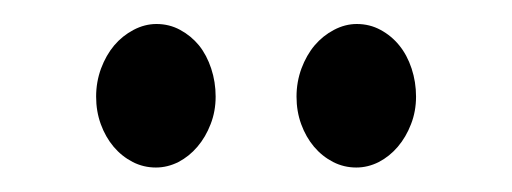

<svg xmlns="http://www.w3.org/2000/svg" viewBox="-20 -749 427 160"><path d="M159.7 -668.5Q159.7 -656.2 155.5 -645.5Q151.4 -634.8 144.5 -626.7Q137.7 -618.7 128.7 -614Q119.6 -609.4 109.9 -609.4Q99.6 -609.4 90.6 -614Q81.5 -618.7 74.7 -626.7Q67.9 -634.8 64 -645.5Q60.1 -656.2 60.1 -668.5Q60.1 -680.7 64.2 -691.9Q68.4 -703.1 75.2 -711.2Q82 -719.2 91.3 -724.1Q100.6 -729 110.4 -729Q121.1 -729 130.1 -724.1Q139.2 -719.2 145.8 -711.2Q152.3 -703.1 156 -691.9Q159.7 -680.7 159.7 -668.5ZM326.7 -668.5Q326.7 -656.2 322.5 -645.5Q318.4 -634.8 311.5 -626.7Q304.7 -618.7 295.7 -614Q286.6 -609.4 276.9 -609.4Q266.6 -609.4 257.6 -614Q248.5 -618.7 241.7 -626.7Q234.9 -634.8 231 -645.5Q227.1 -656.2 227.1 -668.5Q227.1 -680.7 231.2 -691.9Q235.4 -703.1 242.2 -711.2Q249 -719.2 258.3 -724.1Q267.6 -729 277.3 -729Q288.1 -729 297.1 -724.1Q306.2 -719.2 312.7 -711.2Q319.3 -703.1 323 -691.9Q326.7 -680.7 326.7 -668.5Z"/></svg>

Font: Parastoo FD
Style: FD
Weight: 400
Foundry: Saber Rastikerdar (saber.rastikerdar@gmail.com)
Version: Version 2.0.1